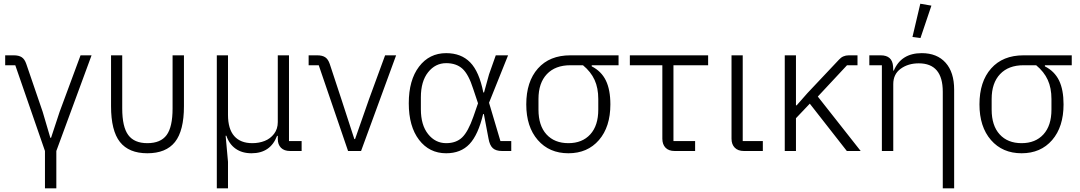

<svg xmlns="http://www.w3.org/2000/svg" viewBox="-20 -810 5795 1030"><path d="M221.2 200.2V0L62 -460H7.8V-513.2H54.2Q81.1 -513.2 96.7 -502.9Q112.3 -492.7 121.1 -466.8L209 -210L250 -70.8H253.9L299.8 -210L412.1 -513.2H471.2L282.2 0V200.2Z M770.5 12.2Q671.4 12.2 623.5 -48.3Q575.7 -108.9 575.7 -240.2V-513.2H635.7V-228Q635.7 -129.4 668 -85.7Q700.2 -42 770.5 -42Q841.8 -42 873.8 -85.4Q905.8 -128.9 905.8 -228V-513.2H966.8V-240.2Q966.8 -108.9 918.7 -48.3Q870.6 12.2 770.5 12.2Z M1143.1 200.2V-513.2H1203.1V-193.8Q1203.1 -118.2 1236.6 -80.1Q1270 -42 1333.5 -42Q1369.6 -42 1399.9 -54Q1430.2 -65.9 1450.2 -92Q1470.2 -118.2 1470.2 -154.8V-513.2H1530.3V-53.2H1598.1V0H1536.1Q1504.4 0 1487.3 -17.3Q1470.2 -34.7 1470.2 -64V-81.1H1466.3Q1430.7 12.2 1329.1 12.2Q1278.8 12.2 1244.1 -12.2Q1209.5 -36.6 1194.3 -82H1190.4L1203.1 58.1V200.2Z M1847.2 0 1689.9 -460H1635.7V-513.2H1682.1Q1709 -513.2 1724.6 -502.9Q1740.2 -492.7 1749 -466.8L1811 -278.8L1880.9 -64H1884.8L1960 -278.8L2045.9 -513.2H2105L1917 0Z M2373.5 12.2Q2283.2 12.2 2228 -59.8Q2172.9 -131.8 2172.9 -255.9Q2172.9 -380.4 2228 -452.6Q2283.2 -524.9 2373.5 -524.9Q2454.1 -524.9 2502.4 -475.3Q2550.8 -425.8 2572.8 -314H2576.7L2603.5 -411.1L2639.6 -513.2H2705.6L2603.5 -258.8L2664.6 -53.2H2722.7V0H2672.9Q2640.6 0 2623.8 -15.1Q2606.9 -30.3 2600.6 -66.9L2575.7 -198.2H2571.8Q2545.4 -86.9 2498.8 -37.4Q2452.1 12.2 2373.5 12.2ZM2373.5 -42Q2427.2 -42 2459.2 -72.8Q2491.2 -103.5 2519.5 -184.1L2544.4 -255.9L2518.6 -333Q2493.7 -411.6 2460.7 -441.4Q2427.7 -471.2 2373.5 -471.2Q2315.4 -471.2 2276.6 -422.4Q2237.8 -373.5 2237.8 -288.1V-224.1Q2237.8 -139.2 2276.6 -90.6Q2315.4 -42 2373.5 -42Z M2803.2 -250Q2803.2 -372.1 2865.7 -442.6Q2928.2 -513.2 3039.6 -513.2H3298.3V-460H3154.3V-454.1Q3206.1 -427.7 3230.2 -378.2Q3254.4 -328.6 3254.4 -250Q3254.4 -129.4 3193.1 -58.6Q3131.8 12.2 3029.3 12.2Q2926.8 12.2 2865 -58.8Q2803.2 -129.9 2803.2 -250ZM3029.3 -42Q3103.5 -42 3146.5 -89.1Q3189.5 -136.2 3189.5 -222.2V-278.8Q3189.5 -337.9 3169.7 -381.3Q3149.9 -424.8 3107.4 -460H3039.6Q2959 -460 2913.8 -412.4Q2868.7 -364.7 2868.7 -278.8V-222.2Q2868.7 -136.2 2911.6 -89.1Q2954.6 -42 3029.3 -42Z M3599.1 0Q3567.4 0 3550.3 -17.6Q3533.2 -35.2 3533.2 -65.9V-460H3358.9V-513.2H3778.8V-460H3592.8V-53.2H3709V0Z M3970.7 0Q3939 0 3921.6 -17.8Q3904.3 -35.6 3904.3 -65.9V-513.2H3964.4V-53.2H4072.3V0Z M4189.9 0V-513.2H4250V-245.1H4253.9L4312 -311L4481 -490.2Q4501.5 -513.2 4533.2 -513.2H4580.1V-460H4523.9L4367.2 -292L4597.2 0H4522.9L4324.2 -253.9L4250 -175.8V0Z M4918 -606 4875 -611.8 4917 -790 4976.6 -779.8ZM5037.6 200.2V-317.9Q5037.6 -470.2 4908.7 -470.2Q4851.6 -470.2 4811.8 -441.2Q4772 -412.1 4772 -358.9V0H4710.9V-460H4643.6V-513.2H4704.6Q4766.6 -513.2 4771 -454.1L4772 -431.2H4774.9Q4814.5 -524.9 4924.8 -524.9Q5006.8 -524.9 5052.7 -473.6Q5098.6 -422.4 5098.6 -329.1V200.2Z M5234.4 -250Q5234.4 -372.1 5296.9 -442.6Q5359.4 -513.2 5470.7 -513.2H5729.5V-460H5585.4V-454.1Q5637.2 -427.7 5661.4 -378.2Q5685.5 -328.6 5685.5 -250Q5685.5 -129.4 5624.3 -58.6Q5563 12.2 5460.4 12.2Q5357.9 12.2 5296.1 -58.8Q5234.4 -129.9 5234.4 -250ZM5460.4 -42Q5534.7 -42 5577.6 -89.1Q5620.6 -136.2 5620.6 -222.2V-278.8Q5620.6 -337.9 5600.8 -381.3Q5581.1 -424.8 5538.6 -460H5470.7Q5390.1 -460 5345 -412.4Q5299.8 -364.7 5299.8 -278.8V-222.2Q5299.8 -136.2 5342.8 -89.1Q5385.7 -42 5460.4 -42Z"/></svg>

Font: Anuphan Light
Style: Regular
Weight: 300
Designer: Mike Abbink, Paul van der Laan, Pieter van Rosmalen, Mint Tantisuwanna
Foundry: Bold Monday; Cadson Demak
Version: Version 3.002;hotconv 1.0.109;makeotfexe 2.5.65596